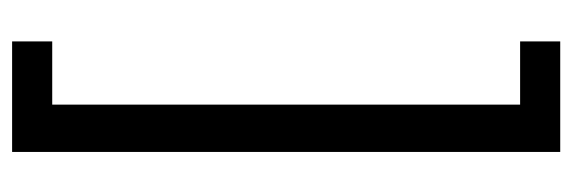

<svg xmlns="http://www.w3.org/2000/svg" viewBox="-342 -430 968 325"><g transform="rotate(-90 142.5 -267.0)"><path d="M128.4 -663.1V128.9H235.4V196.8H48.3V-731H235.4V-663.1Z"/></g></svg>

Font: XB Khoramshahr
Style: Italic
Weight: 400
Italic angle: -12°
Designer: Behnam
Foundry: Irmug
Version: Version 8.005 2009